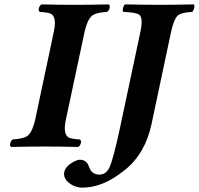

<svg xmlns="http://www.w3.org/2000/svg" viewBox="-20 -667 905 874"><path d="M758.8 -522 669.9 -103Q641.1 32.7 548.3 106.9Q536.1 116.7 518.6 128.9Q438 186.5 355.5 187Q319.8 187 291 163.1Q267.6 142.1 272.5 116.2Q278.3 88.9 317.9 67.9Q333 60.5 342.3 60.1Q372.6 60.1 383.3 87.4Q390.1 104 390.6 105Q404.3 127.4 431.6 127.9Q461.4 127.9 477.1 97.7Q494.6 62 525.4 -81.1L619.1 -522Q632.3 -584.5 614.3 -599.6Q599.1 -610.8 541.5 -612.8Q534.7 -621.1 543.9 -640.6Q546.4 -645 548.3 -647Q648.4 -645 713.9 -645Q765.1 -645 862.3 -647Q869.1 -638.7 859.9 -619.6Q857.4 -615.2 855.5 -612.8Q804.2 -610.4 788.1 -595.2Q770.5 -576.7 758.8 -522ZM225.1 -522.9Q239.3 -589.8 211.4 -604.5Q197.8 -610.8 161.1 -612.8Q151.4 -619.6 159.7 -637.2Q163.6 -644 168.5 -647Q248 -645 322.3 -645Q394 -645 474.6 -647Q484.4 -640.1 476.1 -622.6Q472.2 -615.7 467.3 -612.8Q415 -609.9 397.5 -594.2Q376.5 -574.2 365.2 -522.9L279.8 -122.1Q265.6 -55.2 293.9 -40.5Q307.6 -34.2 343.8 -32.2Q353.5 -25.4 345.2 -7.8Q341.3 -1 336.4 2Q256.8 0 185.1 0Q111.3 0 30.8 2Q21 -4.9 29.3 -22.5Q33.2 -29.3 37.6 -32.2Q89.8 -35.2 107.9 -50.8Q128.9 -70.8 140.1 -122.1Z"/></svg>

Font: Linux Libertine Slanted O
Style: Bold Slanted
Weight: 700
Designer: Philipp H. Poll
Foundry: Philipp H. Poll
Version: Version 5.0.0